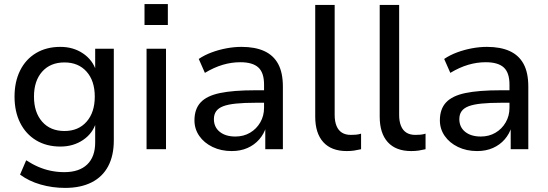

<svg xmlns="http://www.w3.org/2000/svg" viewBox="-20 -729 2679 938"><path d="M298 189Q236 189 178.5 172.5Q121 156 78 124L108 54Q137 73 167 86Q197 99 229 105.5Q261 112 294 112Q367 112 406 74.5Q445 37 445 -33V-130H449Q433 -77 385.5 -45Q338 -13 275 -13Q207 -13 156.5 -43.5Q106 -74 78.5 -129Q51 -184 51 -257Q51 -330 78.5 -385Q106 -440 156.5 -470Q207 -500 275 -500Q338 -500 385.5 -468Q433 -436 450 -382H445V-491H536V-43Q536 31 508.5 83Q481 135 427.5 162Q374 189 298 189ZM295 -89Q363 -89 403 -134.5Q443 -180 443 -257Q443 -334 403 -379Q363 -424 295 -424Q226 -424 186 -379Q146 -334 146 -257Q146 -180 186 -134.5Q226 -89 295 -89Z M686 -607V-709H800V-607ZM696 0V-491H791V0Z M1112 9Q1060 9 1018.5 -11Q977 -31 953.5 -65Q930 -99 930 -141Q930 -196 960 -228.5Q990 -261 1055 -274.5Q1120 -288 1226 -288H1285V-227H1229Q1173 -227 1133.5 -223Q1094 -219 1070.5 -210Q1047 -201 1036 -185.5Q1025 -170 1025 -147Q1025 -108 1053.5 -85Q1082 -62 1130 -62Q1170 -62 1201.5 -80.5Q1233 -99 1251.5 -131Q1270 -163 1270 -202V-316Q1270 -374 1242 -399.5Q1214 -425 1154 -425Q1111 -425 1068.5 -412.5Q1026 -400 981 -373L951 -441Q979 -460 1014 -473Q1049 -486 1086.5 -493Q1124 -500 1160 -500Q1226 -500 1271 -479.5Q1316 -459 1339 -416.5Q1362 -374 1362 -306V0H1276V-109H1280Q1270 -75 1246.5 -48Q1223 -21 1189 -6Q1155 9 1112 9Z M1674 9Q1599 9 1559.5 -34.5Q1520 -78 1520 -159V-705H1615V-167Q1615 -136 1624 -114Q1633 -92 1650.5 -81Q1668 -70 1694 -70Q1707 -70 1719 -71Q1731 -72 1744 -76V0Q1727 4 1710.5 6.5Q1694 9 1674 9Z M1989 9Q1914 9 1874.5 -34.5Q1835 -78 1835 -159V-705H1930V-167Q1930 -136 1939 -114Q1948 -92 1965.5 -81Q1983 -70 2009 -70Q2022 -70 2034 -71Q2046 -72 2059 -76V0Q2042 4 2025.5 6.5Q2009 9 1989 9Z M2311 9Q2259 9 2217.5 -11Q2176 -31 2152.5 -65Q2129 -99 2129 -141Q2129 -196 2159 -228.5Q2189 -261 2254 -274.5Q2319 -288 2425 -288H2484V-227H2428Q2372 -227 2332.5 -223Q2293 -219 2269.5 -210Q2246 -201 2235 -185.5Q2224 -170 2224 -147Q2224 -108 2252.5 -85Q2281 -62 2329 -62Q2369 -62 2400.5 -80.5Q2432 -99 2450.5 -131Q2469 -163 2469 -202V-316Q2469 -374 2441 -399.5Q2413 -425 2353 -425Q2310 -425 2267.5 -412.5Q2225 -400 2180 -373L2150 -441Q2178 -460 2213 -473Q2248 -486 2285.5 -493Q2323 -500 2359 -500Q2425 -500 2470 -479.5Q2515 -459 2538 -416.5Q2561 -374 2561 -306V0H2475V-109H2479Q2469 -75 2445.5 -48Q2422 -21 2388 -6Q2354 9 2311 9Z"/></svg>

Font: Nunito Sans 10pt Medium
Style: Regular
Weight: 500
Designer: Vernon Adams
Foundry: Vernon Adams
Version: Version 3.101;gftools[0.9.27]